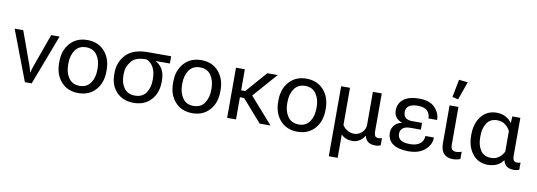

<svg xmlns="http://www.w3.org/2000/svg" viewBox="-69 -1258 5419 1936"><g transform="rotate(10 2641.0 -290.5)"><path d="M0 -513.7H87.9L211.9 -170.9Q218.8 -151.4 223.4 -134.3Q228 -117.2 230 -107.4H232.9Q234.9 -117.2 239.5 -134.3Q244.1 -151.4 251 -170.9L374 -513.7H460L264.6 0H195.3Z M501.5 -249V-264.6Q501.5 -380.9 567.4 -454.6Q633.3 -528.3 743.7 -528.3Q854 -528.3 919.9 -454.6Q985.8 -380.9 985.8 -264.6V-249Q985.8 -132.8 919.9 -59.1Q854 14.6 743.7 14.6Q633.3 14.6 567.4 -59.1Q501.5 -132.8 501.5 -249ZM594.2 -264.6V-249Q594.2 -169.4 631.8 -114.5Q669.4 -59.6 743.7 -59.6Q817.9 -59.6 855.5 -114.5Q893.1 -169.4 893.1 -249V-264.6Q893.1 -344.2 855.5 -399.2Q817.9 -454.1 743.7 -454.1Q669.4 -454.1 631.8 -399.2Q594.2 -344.2 594.2 -264.6Z M1311 14.6Q1200.7 14.6 1134.8 -53.7Q1068.8 -122.1 1068.8 -234.9V-250Q1068.8 -361.3 1141.6 -437.5Q1214.4 -513.7 1364.3 -513.7H1602.1V-439.5H1440.4V-445.8Q1495.6 -422.9 1524.4 -376.2Q1553.2 -329.6 1553.2 -256.8V-241.7Q1553.2 -128.9 1487.3 -57.1Q1421.4 14.6 1311 14.6ZM1311 -59.6Q1385.3 -59.6 1422.9 -112.1Q1460.4 -164.6 1460.4 -241.7V-256.8Q1460.4 -331.1 1433.6 -376.7Q1406.7 -422.4 1364.7 -439Q1253.9 -442.4 1207.8 -385Q1161.6 -327.6 1161.6 -254.9V-239.7Q1161.6 -162.6 1199.2 -111.1Q1236.8 -59.6 1311 -59.6Z M1668 -249V-264.6Q1668 -380.9 1733.9 -454.6Q1799.8 -528.3 1910.2 -528.3Q2020.5 -528.3 2086.4 -454.6Q2152.3 -380.9 2152.3 -264.6V-249Q2152.3 -132.8 2086.4 -59.1Q2020.5 14.6 1910.2 14.6Q1799.8 14.6 1733.9 -59.1Q1668 -132.8 1668 -249ZM1760.7 -264.6V-249Q1760.7 -169.4 1798.3 -114.5Q1835.9 -59.6 1910.2 -59.6Q1984.4 -59.6 2022 -114.5Q2059.6 -169.4 2059.6 -249V-264.6Q2059.6 -344.2 2022 -399.2Q1984.4 -454.1 1910.2 -454.1Q1835.9 -454.1 1798.3 -399.2Q1760.7 -344.2 1760.7 -264.6Z M2266.1 0V-513.7H2356.9V-297.9H2398.9L2586.9 -513.7H2693.4L2475.6 -265.6L2710.4 0H2599.1L2399.9 -227.1H2356.9V0Z M2744.6 -249V-264.6Q2744.6 -380.9 2810.5 -454.6Q2876.5 -528.3 2986.8 -528.3Q3097.2 -528.3 3163.1 -454.6Q3229 -380.9 3229 -264.6V-249Q3229 -132.8 3163.1 -59.1Q3097.2 14.6 2986.8 14.6Q2876.5 14.6 2810.5 -59.1Q2744.6 -132.8 2744.6 -249ZM2837.4 -264.6V-249Q2837.4 -169.4 2875 -114.5Q2912.6 -59.6 2986.8 -59.6Q3061 -59.6 3098.6 -114.5Q3136.2 -169.4 3136.2 -249V-264.6Q3136.2 -344.2 3098.6 -399.2Q3061 -454.1 2986.8 -454.1Q2912.6 -454.1 2875 -399.2Q2837.4 -344.2 2837.4 -264.6Z M3342.8 203.1V-513.7H3433.6V-132.8Q3451.2 -103 3483.9 -83.7Q3516.6 -64.5 3553.7 -64.5Q3598.6 -64.5 3633.3 -97.7Q3668 -130.9 3668 -174.3V-513.7H3758.8V-127.9Q3758.8 -91.3 3770 -77.4Q3781.2 -63.5 3803.2 -63.5Q3813 -63.5 3821.8 -65.2Q3830.6 -66.9 3838.9 -70.3V3.9Q3829.6 8.3 3816.2 11.5Q3802.7 14.6 3785.2 14.6Q3736.8 14.6 3709.7 -5.9Q3682.6 -26.4 3675.8 -63.5H3672.9Q3655.3 -33.2 3622.6 -11.7Q3589.8 9.8 3554.7 9.8Q3508.3 9.8 3479.5 -3.2Q3450.7 -16.1 3433.6 -36.1V203.1Z M4124.5 14.6Q4019 14.6 3963.4 -25.1Q3907.7 -64.9 3907.7 -139.6Q3907.7 -185.5 3940.2 -220.7Q3972.7 -255.9 4043 -261.7V-251Q3987.3 -259.3 3957 -290.3Q3926.8 -321.3 3926.8 -369.1Q3926.8 -442.4 3981.7 -485.1Q4036.6 -527.8 4139.2 -527.8Q4248 -527.8 4301.3 -473.4Q4354.5 -418.9 4354.5 -346.7H4266.6Q4266.6 -391.1 4237.8 -422.6Q4209 -454.1 4139.2 -454.1Q4080.1 -454.1 4049.6 -433.3Q4019 -412.6 4019 -368.7Q4019 -329.1 4042.7 -310.3Q4066.4 -291.5 4107.9 -291.5H4210.4V-222.2H4107.9Q4049.8 -222.2 4025.1 -200.2Q4000.5 -178.2 4000.5 -144.5Q4000.5 -103.5 4030 -81.5Q4059.6 -59.6 4129.4 -59.6Q4194.8 -59.6 4230.5 -89.6Q4266.1 -119.6 4266.1 -167H4354Q4354 -93.3 4292.2 -39.3Q4230.5 14.6 4124.5 14.6Z M4576.2 14.6Q4520 14.6 4486.6 -19.5Q4453.1 -53.7 4453.1 -127V-513.7H4543.9V-127Q4543.9 -92.8 4557.6 -78.1Q4571.3 -63.5 4600.6 -63.5Q4614.3 -63.5 4627.4 -66.4Q4640.6 -69.3 4654.3 -74.2V0Q4641.6 5.9 4621.1 10.3Q4600.6 14.6 4576.2 14.6ZM4526.9 -587.9 4466.8 -602.5 4502.4 -784.2 4592.8 -774.9Z M4935.1 9.8Q4837.4 9.8 4778.8 -63.5Q4720.2 -136.7 4720.2 -249V-264.6Q4720.2 -377 4778.8 -450.2Q4837.4 -523.4 4935.1 -523.4Q4988.8 -523.4 5029.3 -500.7Q5069.8 -478 5088.9 -446.8H5091.8L5095.7 -513.7H5177.7V-127.9Q5177.7 -91.3 5188.7 -77.4Q5199.7 -63.5 5224.1 -63.5Q5231.4 -63.5 5240.5 -65.2Q5249.5 -66.9 5257.8 -70.3V3.9Q5248.5 8.3 5234.6 11.5Q5220.7 14.6 5204.1 14.6Q5156.7 14.6 5129.2 -5.6Q5101.6 -25.9 5094.7 -63.5H5091.8Q5064.9 -25.9 5025.1 -8.1Q4985.4 9.8 4935.1 9.8ZM4954.6 -64.5Q5003.4 -64.5 5037.6 -91.3Q5071.8 -118.2 5086.9 -152.3V-361.3Q5070.8 -396.5 5037.1 -422.9Q5003.4 -449.2 4954.6 -449.2Q4881.3 -449.2 4847.2 -396Q4813 -342.8 4813 -264.6V-249Q4813 -170.9 4847.2 -117.7Q4881.3 -64.5 4954.6 -64.5Z"/></g></svg>

Font: RobotoFlex
Style: Regular
Weight: 400
Designer: Berlow after Robertson
Foundry: Google
Version: Version 2.136